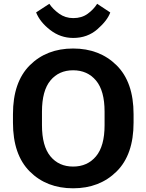

<svg xmlns="http://www.w3.org/2000/svg" viewBox="-20 -982 775 1016"><path d="M48.6 -333.3Q48.6 -163.3 137.6 -74.5Q226.6 14.4 366.9 14.4Q507.1 14.4 596.9 -74.5Q686.8 -163.3 686.8 -333.3V-377.7Q686.8 -547.6 596.9 -636.5Q507.1 -725.3 366.9 -725.3Q226.6 -725.3 137.6 -636.5Q48.6 -547.6 48.6 -377.7ZM202.1 -319.6V-391.1Q202.1 -502 246.8 -556Q291.5 -610.1 366.9 -610.1Q442.6 -610.1 488 -556Q533.4 -502 533.4 -391.1V-319.6Q533.4 -209 488 -154.8Q442.6 -100.6 366.9 -100.6Q291.5 -100.6 246.8 -154.8Q202.1 -209 202.1 -319.6ZM494.1 -961.9Q475.1 -931.6 443.7 -908.9Q412.4 -886.2 367.7 -886.2Q325.4 -886.2 292.6 -909.9Q259.8 -933.6 241 -961.9L171.1 -916.3Q191.2 -865.5 245.5 -823.4Q299.8 -781.2 367.7 -781.2Q442.6 -781.2 495.4 -827.3Q548.1 -873.3 563.5 -916Z"/></svg>

Font: Roboto Flex
Style: Regular
Weight: 400
Designer: Berlow after Robertson
Foundry: Google
Version: Version 3.200;gftools[0.9.32]